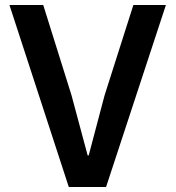

<svg xmlns="http://www.w3.org/2000/svg" viewBox="-20 -753 707 773"><path d="M407 0H257L18 -733H154L268 -369L333 -127H337L401 -369L517 -733H648Z"/></svg>

Font: IBM Plex Sans JP SemiBold
Style: Regular
Weight: 600
Designer: Mike Abbink; Paul van der Laan; Pieter van Rosmalen; Wujin Sim; Yejin Wi; Jinhee Kim; Boomi Park; Yona Kim; Kichan Ma
Foundry: Sandoll Inc.
Version: Version 1.001